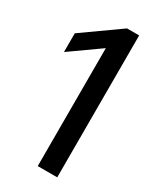

<svg xmlns="http://www.w3.org/2000/svg" viewBox="-190 -806 725 870"><g transform="rotate(30 173.0 -371.0)"><path d="M165.5 0V-617L10 -507V-605L204 -742.5H267.5V0Z"/></g></svg>

Font: Encode Sans SemiCondensed SemiCondensed Medium
Style: Regular
Weight: 500
Width: 4
Designer: Multiple Designers
Foundry: Impallari Type
Version: Version 3.000; ttfautohint (v1.8.3) -l 8 -r 50 -G 200 -x 14 